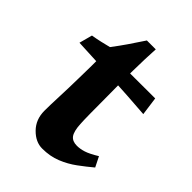

<svg xmlns="http://www.w3.org/2000/svg" viewBox="-173 -630 717 717"><g transform="rotate(45 186.0 -271.0)"><path d="M220 -552Q217 -503 216 -435Q215 -367 216 -304Q216 -252 216.5 -211.5Q217 -171 218 -156Q220 -119 231 -104Q242 -89 266 -89Q283 -89 302 -95Q321 -101 352 -120L372 -80Q347 -59 318.5 -38Q290 -17 256.5 -3.5Q223 10 182 10Q147 10 117.5 -20Q88 -50 88 -96Q88 -125 90 -171Q92 -217 93 -277Q94 -315 94 -338.5Q94 -362 94 -365Q94 -371 82.5 -378Q71 -385 55.5 -392.5Q40 -400 28 -407Q16 -414 15 -420Q39 -424 56 -428Q73 -432 93 -437Q115 -466 132.5 -491.5Q150 -517 173 -552ZM348 -421 358 -348Q269 -355 179.5 -359.5Q90 -364 1 -368L15 -420Z"/></g></svg>

Font: Ruwudu
Style: Bold
Weight: 700
Designer: Becca Hirsbrunner Spalinger
Foundry: SIL International
Version: Version 3.000